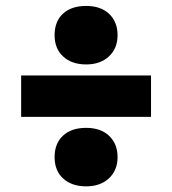

<svg xmlns="http://www.w3.org/2000/svg" viewBox="-20 -712 594 663"><path d="M53 -308.5V-451.5H501.5V-308.5ZM277.5 -68.5Q228 -68.5 198.2 -95.5Q168.5 -122.5 168.5 -169.5Q168.5 -216.5 197.5 -243.5Q226.5 -270.5 277.5 -270.5Q328 -270.5 357 -242.8Q386 -215 386 -169.5Q386 -124 356.2 -96.2Q326.5 -68.5 277.5 -68.5ZM277.5 -489.5Q228 -489.5 198.2 -516.8Q168.5 -544 168.5 -590.5Q168.5 -638 197.5 -664.8Q226.5 -691.5 277.5 -691.5Q328 -691.5 357 -664Q386 -636.5 386 -590.5Q386 -545 356.2 -517.2Q326.5 -489.5 277.5 -489.5Z"/></svg>

Font: Encode Sans SC Condensed Thin ExtraBold
Style: Regular
Weight: 800
Version: Version 3.002